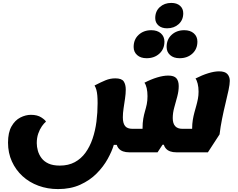

<svg xmlns="http://www.w3.org/2000/svg" viewBox="-20 -1019 1634 1316"><path d="M378 277Q306 277 243.5 254Q181 231 134.5 188.5Q88 146 61.5 87.5Q35 29 35 -41Q35 -111 59 -153Q83 -195 119.5 -213.5Q156 -232 192 -232Q236 -232 263.5 -214Q291 -196 295 -185Q282 -175 267 -153.5Q252 -132 242 -103Q232 -74 232 -38Q232 -13 239.5 14Q247 41 264.5 64.5Q282 88 312.5 102Q343 116 390 116Q449 116 492.5 92.5Q536 69 566 27.5Q596 -14 614.5 -68.5Q633 -123 641 -185Q649 -247 649 -312Q649 -343 647 -365Q645 -387 640.5 -403.5Q636 -420 628 -433Q672 -456 704 -469Q736 -482 770 -482Q814 -482 828 -461Q842 -440 842 -405Q842 -377 837 -343.5Q832 -310 827 -276.5Q822 -243 822 -215Q822 -175 837 -155.5Q852 -136 889 -136H1023L957 -70V-138Q957 -177 962 -205.5Q967 -234 974 -257.5Q981 -281 986 -305Q991 -329 991 -360Q991 -390 985.5 -414.5Q980 -439 970 -452Q1014 -475 1056.5 -488Q1099 -501 1133 -501Q1173 -501 1189 -482.5Q1205 -464 1205 -429Q1205 -395 1195 -357.5Q1185 -320 1174.5 -282.5Q1164 -245 1164 -210Q1164 -173 1180.5 -154.5Q1197 -136 1231 -136H1355L1297 -70V-138Q1297 -170 1301.5 -197Q1306 -224 1312.5 -248Q1319 -272 1325.5 -295Q1332 -318 1336.5 -341.5Q1341 -365 1341 -391Q1341 -421 1335 -445Q1329 -469 1320 -481Q1365 -504 1407 -517Q1449 -530 1481 -530Q1522 -530 1538.5 -511.5Q1555 -493 1555 -465Q1555 -442 1546.5 -401.5Q1538 -361 1525.5 -310Q1513 -259 1502 -204Q1491 -149 1485 -98L1405 25H1189Q1140 25 1117.5 -0.5Q1095 -26 1095 -78L1143 -27H1094L1060 25H866Q817 25 794.5 -0.5Q772 -26 772 -78L815 -26H760Q747 18 718 70.5Q689 123 642.5 170Q596 217 530 247Q464 277 378 277ZM1211 -620Q1170 -620 1146 -641.5Q1122 -663 1122 -697Q1122 -749 1156.5 -780.5Q1191 -812 1243 -812Q1284 -812 1308.5 -790.5Q1333 -769 1333 -734Q1333 -683 1298.5 -651.5Q1264 -620 1211 -620ZM985 -620Q944 -620 920 -641.5Q896 -663 896 -697Q896 -749 930.5 -780.5Q965 -812 1017 -812Q1058 -812 1082.5 -790.5Q1107 -769 1107 -734Q1107 -683 1072.5 -651.5Q1038 -620 985 -620ZM1125 -825Q1088 -825 1066 -844.5Q1044 -864 1044 -895Q1044 -942 1075.5 -970.5Q1107 -999 1154 -999Q1192 -999 1214 -979.5Q1236 -960 1236 -928Q1236 -882 1204.5 -853.5Q1173 -825 1125 -825Z"/></svg>

Font: Lemonada
Style: Regular
Weight: 400
Designer: Mohamed Gaber (Arabic), Eduardo Tunni (Latin)
Foundry: Kief Type Foundry
Version: Version 4.005